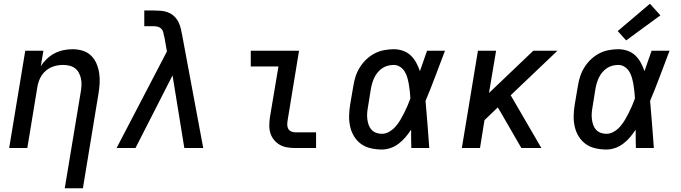

<svg xmlns="http://www.w3.org/2000/svg" viewBox="-20 -791 3640 1026"><path d="M326 215 412 -303Q415 -320 415.5 -337.5Q416 -355 412.5 -371.5Q409 -388 401 -402.5Q393 -417 380.5 -426.5Q368 -436 351 -440Q334 -444 317 -444Q293 -444 269 -437Q245 -430 225.5 -413.5Q206 -397 195 -374.5Q184 -352 180 -328L126 0H29L115 -520H212L198 -437Q212 -459 231 -477Q250 -495 272.5 -506.5Q295 -518 319.5 -523Q344 -528 367 -528Q396 -528 422 -520Q448 -512 466.5 -494Q485 -476 495.5 -451.5Q506 -427 510 -400Q514 -373 512.5 -345Q511 -317 506 -289L423 215Z M603 0 872 -516 858 -596H857Q855 -608 852.5 -618.5Q850 -629 842.5 -637Q835 -645 824 -648Q813 -651 801 -651H751V-723V-735H801Q820 -735 838.5 -733.5Q857 -732 873.5 -726.5Q890 -721 903.5 -710.5Q917 -700 926.5 -685.5Q936 -671 941.5 -654.5Q947 -638 950 -620Q950 -618 950.5 -615.5Q951 -613 952 -611L1066 0H965L902 -388L704 0Z M1557 0Q1535 0 1514 -3.5Q1493 -7 1475.5 -17Q1458 -27 1445 -42.5Q1432 -58 1425.5 -77.5Q1419 -97 1419 -118.5Q1419 -140 1422 -162L1468 -436H1320V-520H1578L1517 -148Q1515 -136 1515 -124.5Q1515 -113 1520 -103.5Q1525 -94 1535 -89Q1545 -84 1557 -84H1669V0Z M2021 8Q1991 8 1962 1.5Q1933 -5 1910.5 -21Q1888 -37 1873 -61Q1858 -85 1851.5 -113Q1845 -141 1845.5 -171Q1846 -201 1851 -231L1868 -331Q1872 -357 1880 -382Q1888 -407 1902.5 -430.5Q1917 -454 1937.5 -473.5Q1958 -493 1982 -505.5Q2006 -518 2032.5 -523Q2059 -528 2084 -528Q2110 -528 2134 -519.5Q2158 -511 2175.5 -494Q2193 -477 2204.5 -455.5Q2216 -434 2224 -411Q2234 -438 2243 -465.5Q2252 -493 2262 -520H2358Q2332 -453 2307 -385.5Q2282 -318 2254 -252Q2260 -189 2264.5 -126Q2269 -63 2274 0H2178Q2177 -24 2177 -48.5Q2177 -73 2177 -98Q2163 -77 2146.5 -57.5Q2130 -38 2110 -23Q2090 -8 2067 0Q2044 8 2021 8ZM2021 -76Q2041 -76 2060 -87Q2079 -98 2093.5 -114.5Q2108 -131 2119 -149.5Q2130 -168 2139.5 -187Q2149 -206 2157.5 -225.5Q2166 -245 2173 -265Q2172 -284 2170 -302.5Q2168 -321 2165 -339Q2162 -357 2157 -375Q2152 -393 2143 -408Q2134 -423 2118.5 -433.5Q2103 -444 2084 -444Q2069 -444 2053 -440Q2037 -436 2023.5 -427Q2010 -418 1999 -405Q1988 -392 1981 -377.5Q1974 -363 1969.5 -348Q1965 -333 1962 -317L1946 -217Q1943 -201 1942 -185Q1941 -169 1943 -153.5Q1945 -138 1950 -123.5Q1955 -109 1965 -98Q1975 -87 1989.5 -81.5Q2004 -76 2021 -76Z M2448 0 2534 -520H2631L2593 -294L2830 -520H2959L2709 -282L2873 0H2766L2658 -187L2640 -217L2569 -149L2545 0Z M3221 8Q3191 8 3162 1.5Q3133 -5 3110.5 -21Q3088 -37 3073 -61Q3058 -85 3051.5 -113Q3045 -141 3045.5 -171Q3046 -201 3051 -231L3068 -331Q3072 -357 3080 -382Q3088 -407 3102.5 -430.5Q3117 -454 3137.5 -473.5Q3158 -493 3182 -505.5Q3206 -518 3232.5 -523Q3259 -528 3284 -528Q3310 -528 3334 -519.5Q3358 -511 3375.5 -494Q3393 -477 3404.5 -455.5Q3416 -434 3424 -411Q3434 -438 3443 -465.5Q3452 -493 3462 -520H3558Q3532 -453 3507 -385.5Q3482 -318 3454 -252Q3460 -189 3464.5 -126Q3469 -63 3474 0H3378Q3377 -24 3377 -48.5Q3377 -73 3377 -98Q3363 -77 3346.5 -57.5Q3330 -38 3310 -23Q3290 -8 3267 0Q3244 8 3221 8ZM3221 -76Q3241 -76 3260 -87Q3279 -98 3293.5 -114.5Q3308 -131 3319 -149.5Q3330 -168 3339.5 -187Q3349 -206 3357.5 -225.5Q3366 -245 3373 -265Q3372 -284 3370 -302.5Q3368 -321 3365 -339Q3362 -357 3357 -375Q3352 -393 3343 -408Q3334 -423 3318.5 -433.5Q3303 -444 3284 -444Q3269 -444 3253 -440Q3237 -436 3223.5 -427Q3210 -418 3199 -405Q3188 -392 3181 -377.5Q3174 -363 3169.5 -348Q3165 -333 3162 -317L3146 -217Q3143 -201 3142 -185Q3141 -169 3143 -153.5Q3145 -138 3150 -123.5Q3155 -109 3165 -98Q3175 -87 3189.5 -81.5Q3204 -76 3221 -76ZM3326 -575 3281 -625 3453 -771 3509 -709Z"/></svg>

Font: Iosevka SS04 Medium Extended
Style: Italic
Weight: 500
Width: 7
Italic angle: -9°
Monospace: yes
Designer: Belleve Invis
Foundry: Belleve Invis
Version: Version 19.0.0; ttfautohint (v1.8.4)